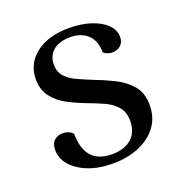

<svg xmlns="http://www.w3.org/2000/svg" viewBox="-94 -544 604 639"><g transform="rotate(-20 208.0 -225.0)"><path d="M201 12Q128 12 81.5 -19.5Q35 -51 35 -95Q35 -118 47 -129Q59 -140 77 -140Q100 -140 113 -125Q113 -72 137 -45Q161 -18 209 -18Q253 -18 278 -40Q303 -62 303 -102Q303 -133 287 -152Q271 -171 245 -183Q219 -195 189 -206Q157 -218 126 -234Q95 -250 75 -275.5Q55 -301 55 -339Q55 -394 99 -428Q143 -462 217 -462Q259 -462 293 -451Q327 -440 347 -420.5Q367 -401 367 -376Q367 -357 355 -346.5Q343 -336 325 -336Q309 -336 295 -347Q295 -388 272 -410Q249 -432 209 -432Q172 -432 150 -414Q128 -396 128 -365Q128 -339 142.5 -322.5Q157 -306 181 -295Q205 -284 232 -273Q267 -260 301.5 -243Q336 -226 359 -199.5Q382 -173 382 -129Q382 -86 359 -54.5Q336 -23 295 -5.5Q254 12 201 12Z"/></g></svg>

Font: Pitagon Serif
Style: Regular
Weight: 400
Designer: Travis Tran
Foundry: Pitagon
Version: Version 1.000;gftools[0.9.26]